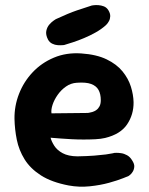

<svg xmlns="http://www.w3.org/2000/svg" viewBox="-20 -706 576 742"><path d="M245.5 10.8Q179.5 -1.8 138.4 -28.1Q97.2 -54.5 75.1 -90.1Q53 -125.8 44.9 -166.1Q36.8 -206.5 36 -246.5Q35.2 -296.2 53.4 -343Q71.5 -389.8 105.9 -426.4Q140.2 -463 188.2 -483.2Q236.2 -503.5 294.2 -499.5Q353.2 -495.5 392.1 -476.6Q431 -457.8 453.5 -430.1Q476 -402.5 485.8 -371.2Q495.5 -340 496.2 -311.2Q496.8 -263.2 471.1 -225.2Q445.5 -187.2 386 -172.8Q370 -169 348.4 -167.9Q326.8 -166.8 303.1 -166.8Q279.5 -166.8 256.8 -168Q234 -169.2 215.9 -170.6Q197.8 -172 186.6 -172.9Q175.5 -173.8 175.5 -173.8Q179 -159.5 189.8 -142.6Q200.5 -125.8 222.1 -114Q243.8 -102.2 279 -101.8Q317.2 -102.5 344.5 -104.6Q371.8 -106.8 389.2 -109.1Q406.8 -111.5 414.8 -113.4Q422.8 -115.2 422.8 -115.2Q422.8 -115.2 429.9 -115.4Q437 -115.5 448.2 -114Q459.5 -112.5 471 -106.1Q482.5 -99.8 490.5 -86.5Q500 -72.2 498.9 -61.1Q497.8 -50 492.6 -41.9Q487.5 -33.8 482.1 -29.8Q476.8 -25.8 476.8 -25.8Q476.8 -25.8 456 -17.4Q435.2 -9 401.4 0.4Q367.5 9.8 326.6 14Q285.8 18.2 245.5 10.8ZM179 -268 319 -269.5Q319 -269.5 324 -270.2Q329 -271 336.9 -273.2Q344.8 -275.5 352.2 -280.8Q359.8 -286 364.6 -295.2Q369.5 -304.5 369.5 -319Q369.5 -342.5 360.8 -358.4Q352 -374.2 332.1 -381.5Q312.2 -388.8 276.8 -386.2Q253.8 -384.8 235 -371.6Q216.2 -358.5 202.9 -339.5Q189.5 -320.5 183.1 -301Q176.8 -281.5 179 -268ZM227.8 -532Q227.8 -532 220.4 -531.4Q213 -530.8 202.6 -531.5Q192.2 -532.2 181.9 -537.2Q171.5 -542.2 165.5 -553.2Q156 -571.8 158.9 -586.4Q161.8 -601 170.6 -611.1Q179.5 -621.2 187.6 -626.6Q195.8 -632 195.8 -632Q244.8 -654.8 277.1 -665.8Q309.5 -676.8 335 -684.8Q335 -684.8 342.4 -685.8Q349.8 -686.8 360.2 -686.1Q370.8 -685.5 381.5 -681.4Q392.2 -677.2 399 -666.2Q406.5 -653.8 406 -643Q405.5 -632.2 401.1 -624.5Q396.8 -616.8 392.5 -612.2Q388.2 -607.8 388.2 -607.8Q371 -592.5 349.2 -580.4Q327.5 -568.2 305.1 -558.9Q282.8 -549.5 262.6 -542.9Q242.5 -536.2 227.8 -532Z"/></svg>

Font: Sour Gummy Black
Style: Regular
Weight: 900
Version: Version 1.000